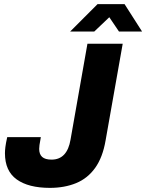

<svg xmlns="http://www.w3.org/2000/svg" viewBox="-20 -899 709 931"><path d="M222 12Q118 12 61 -29Q4 -70 4 -156Q4 -168 6 -185.5Q8 -203 15 -234H178Q173 -208 171.5 -196Q170 -184 170 -177Q170 -151 184.5 -138Q199 -125 230 -125Q268 -125 291 -149.5Q314 -174 322 -222L404 -687H575L492 -218Q478 -136 441.5 -85Q405 -34 349 -11Q293 12 222 12ZM320 -746 453 -879H584L669 -746H557L490 -845H541L437 -746Z"/></svg>

Font: Archivo SemiCondensed ExtraBold
Style: Italic
Weight: 800
Width: 4
Italic angle: -10°
Designer: Hector Gatti
Foundry: Omnibus-Type
Version: Version 2.001